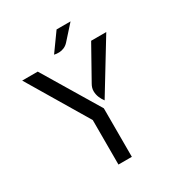

<svg xmlns="http://www.w3.org/2000/svg" viewBox="-206 -1023 1071 1155"><g transform="rotate(-30 330.0 -445.0)"><path d="M277 0V-309L28 -727H136L370 -337V0ZM398 -376Q386 -391.5 377.2 -412Q368.5 -432.5 368 -455.5Q367.5 -478.5 381 -502L507 -727H612ZM272 -766 361 -890H458L370 -792Q356.5 -777.5 340.2 -770.5Q324 -763.5 306.5 -762.8Q289 -762 272 -766Z"/></g></svg>

Font: Expletus Sans
Style: Regular
Weight: 400
Designer: Jasper de Waard
Foundry: Designtown
Version: Version 7.500